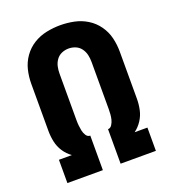

<svg xmlns="http://www.w3.org/2000/svg" viewBox="-135 -845 847 946"><g transform="rotate(-20 288.0 -371.5)"><path d="M56 0H242V-181Q228 -181 220 -194Q212 -207 209.5 -220Q207 -233 205.5 -246.5Q204 -260 204 -274V-520Q204 -539 208 -557Q212 -575 223 -590.5Q234 -606 251.5 -613.5Q269 -621 288 -621Q307 -621 324.5 -613.5Q342 -606 353 -590.5Q364 -575 368 -557Q372 -539 372 -520V-274Q372 -260 371 -246.5Q370 -233 367 -220Q364 -207 356 -194Q348 -181 335 -181V0H520V-122H453Q476 -139 492 -163.5Q508 -188 514 -216.5Q520 -245 520 -274V-520Q520 -557 511.5 -592.5Q503 -628 481.5 -658.5Q460 -689 428.5 -708.5Q397 -728 361 -735.5Q325 -743 288 -743Q252 -743 215.5 -735.5Q179 -728 147.5 -708.5Q116 -689 94.5 -658.5Q73 -628 64.5 -592.5Q56 -557 56 -520V-274Q56 -245 62 -216.5Q68 -188 84 -163.5Q100 -139 124 -122H56Z"/></g></svg>

Font: Iosevka Sparkle Heavy
Style: Regular
Weight: 900
Designer: Belleve Invis
Foundry: Belleve Invis
Version: Version 4.5.0; ttfautohint (v1.8.3)